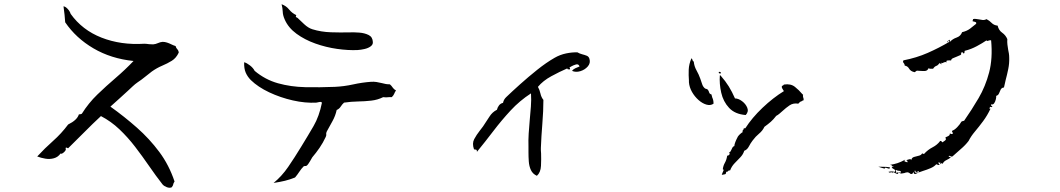

<svg xmlns="http://www.w3.org/2000/svg" viewBox="-20 -819 5040 913"><path d="M830 -569Q818 -543 797 -530Q776 -517 751 -506.5Q726 -496 702 -479Q686 -467 669 -453Q652 -439 635 -428Q622 -419 611.5 -409Q601 -399 589 -388Q573 -373 549 -351.5Q525 -330 505 -312Q571 -265 631 -212Q691 -159 737.5 -96.5Q784 -34 810 44Q804 53 803.5 58.5Q803 64 796 72Q786 76 773 71Q760 66 753 58Q721 17 689 -29.5Q657 -76 622.5 -121Q588 -166 548 -204Q508 -242 460 -267Q420 -230 381.5 -191Q343 -152 304 -114Q302 -114 299 -116Q296 -118 293 -117Q293 -114 292 -111.5Q291 -109 291 -109Q291 -109 293 -112Q295 -105 284 -95Q273 -85 268 -89Q256 -72 236.5 -66.5Q217 -61 196 -64.5Q175 -68 157 -75Q193 -114 232.5 -149Q272 -184 304 -227Q347 -248 355 -275Q359 -276 363 -276Q365 -276 369 -278Q401 -329 443 -369.5Q485 -410 530 -448.5Q575 -487 615 -529Q508 -540 424.5 -589Q341 -638 290 -713Q289 -730 287 -748.5Q285 -767 282 -789Q291 -788 301.5 -777Q312 -766 316 -753Q371 -676 463 -640Q555 -604 666 -611Q671 -611 676.5 -610.5Q682 -610 688 -609Q693 -609 698 -608.5Q703 -608 708 -608Q720 -609 731 -614Q742 -619 753 -620Q764 -620 774.5 -616.5Q785 -613 795 -608Q800 -606 805 -603.5Q810 -601 815 -600Q817 -591 823 -585Q829 -579 830 -569Z M1863 -389Q1857 -380 1854.5 -373Q1852 -366 1843 -357Q1840 -357 1837 -357Q1834 -357 1830 -357Q1823 -356 1815.5 -356Q1808 -356 1802 -357Q1776 -344 1745.5 -340.5Q1715 -337 1682.5 -336.5Q1650 -336 1616 -331Q1607 -323 1600 -312Q1593 -301 1581 -296Q1575 -268 1561 -243Q1547 -218 1534 -194Q1532 -190 1531.5 -187Q1531 -184 1531 -181Q1532 -179 1531.5 -176Q1531 -173 1529 -168Q1516 -140 1499.5 -116Q1483 -92 1465 -71Q1463 -68 1454 -52Q1445 -36 1438 -31Q1435 -29 1431 -29.5Q1427 -30 1424 -28Q1413 -17 1403.5 -2.5Q1394 12 1383 25Q1358 35 1335.5 40.5Q1313 46 1281 51Q1320 19 1350.5 -25.5Q1381 -70 1412 -121Q1444 -173 1471 -219.5Q1498 -266 1511 -331Q1507 -335 1502.5 -334.5Q1498 -334 1494 -333Q1488 -331 1485 -331Q1432 -328 1372.5 -341.5Q1313 -355 1260 -380Q1207 -405 1173 -438Q1157 -454 1148.5 -473.5Q1140 -493 1141 -523Q1153 -520 1168.5 -508Q1184 -496 1191 -482Q1241 -440 1302 -423Q1363 -406 1431.5 -404.5Q1500 -403 1572 -406Q1616 -408 1659 -417.5Q1702 -427 1744 -430Q1758 -431 1770.5 -429Q1783 -427 1795 -424Q1805 -421 1814.5 -419.5Q1824 -418 1834 -418Q1842 -411 1847.5 -402.5Q1853 -394 1863 -389ZM1753 -619Q1754 -607 1742.5 -598.5Q1731 -590 1713.5 -586Q1696 -582 1680 -581Q1636 -579 1583 -586.5Q1530 -594 1479.5 -612Q1429 -630 1390 -658.5Q1351 -687 1334 -726Q1325 -746 1324.5 -763Q1324 -780 1319 -799Q1341 -791 1354.5 -774Q1368 -757 1389 -747Q1386 -741 1387 -739Q1388 -737 1391 -736Q1393 -735 1395.5 -733.5Q1398 -732 1400 -729Q1408 -721 1427 -703.5Q1446 -686 1465 -680Q1507 -667 1554 -665.5Q1601 -664 1636 -665Q1638 -665 1639 -665Q1662 -666 1688 -664Q1714 -662 1733 -652.5Q1752 -643 1753 -619Z M2783 -539Q2789 -519 2775 -503Q2761 -487 2739.5 -480.5Q2718 -474 2700 -482Q2706 -490 2716 -494.5Q2726 -499 2736 -503Q2731 -516 2719 -512.5Q2707 -509 2698 -504Q2695 -502 2693 -501L2687 -498Q2692 -497 2690 -489Q2689 -489 2686 -489Q2678 -489 2678 -492Q2677 -493 2678 -493Q2678 -494 2678 -494Q2641 -478 2601.5 -456.5Q2562 -435 2538 -406Q2546 -392 2550 -374Q2554 -356 2564 -344Q2564 -292 2559 -231Q2554 -170 2552 -116Q2552 -111 2552 -104Q2552 -97 2553 -89Q2554 -62 2552.5 -30.5Q2551 1 2533 17Q2513 8 2504.5 -10.5Q2496 -29 2494.5 -51.5Q2493 -74 2493 -95Q2493 -102 2493 -108.5Q2493 -115 2493 -121Q2492 -152 2494 -184Q2496 -216 2499 -248Q2502 -280 2504.5 -312Q2507 -344 2505 -375Q2451 -340 2408 -293.5Q2365 -247 2326.5 -196.5Q2288 -146 2248 -97Q2248 -105 2245.5 -106.5Q2243 -108 2239 -108Q2236 -109 2234 -109Q2224 -137 2235 -157.5Q2246 -178 2261 -197Q2265 -202 2269 -207.5Q2273 -213 2277 -218Q2294 -243 2307.5 -264.5Q2321 -286 2343 -297Q2346 -309 2353 -318Q2360 -327 2372 -330Q2375 -346 2388 -358Q2415 -384 2453.5 -418.5Q2492 -453 2534.5 -487Q2577 -521 2617 -544Q2643 -559 2672 -565Q2701 -571 2726 -570Q2736 -564 2748 -561Q2760 -558 2770 -554Q2780 -550 2783 -539Z M3801 -342Q3796 -341 3793 -338.5Q3790 -336 3785 -335L3776 -326Q3752 -330 3734.5 -318Q3717 -306 3702 -292Q3694 -285 3686.5 -278.5Q3679 -272 3671 -268Q3658 -251 3645.5 -240Q3633 -229 3615 -216Q3606 -197 3589.5 -183.5Q3573 -170 3559 -151Q3549 -138 3541 -122.5Q3533 -107 3519 -102Q3514 -85 3500.5 -71Q3487 -57 3473 -42.5Q3459 -28 3452 -9Q3447 -9 3445 -8Q3443 -7 3442 -5Q3441 -4 3439.5 -3Q3438 -2 3433 -2Q3433 8 3428 9.5Q3423 11 3416 12Q3413 12 3412 12Q3413 9 3416 2Q3419 -4 3420.5 -8.5Q3422 -13 3417 -14Q3419 -31 3427 -45Q3435 -59 3438 -79Q3443 -78 3447.5 -83Q3452 -88 3447 -95Q3451 -95 3453.5 -98.5Q3456 -102 3458 -107Q3460 -112 3463 -117.5Q3466 -123 3473 -125Q3471 -125 3473.5 -134Q3476 -143 3481 -154Q3486 -165 3489 -170Q3494 -177 3501 -183Q3508 -189 3512 -191Q3509 -196 3513 -200Q3517 -204 3517 -209H3524Q3556 -259 3606 -306.5Q3656 -354 3708 -386Q3707 -387 3706 -388Q3703 -393 3699.5 -399Q3696 -405 3699 -412Q3702 -409 3706 -415Q3707 -417 3708 -417Q3740 -422 3760 -406Q3780 -390 3793 -374Q3797 -370 3799 -368Q3797 -364 3799 -357Q3800 -354 3801 -350.5Q3802 -347 3801 -342ZM3373 -326Q3359 -316 3339.5 -321.5Q3320 -327 3301.5 -343.5Q3283 -360 3270.5 -382Q3258 -404 3256 -428Q3256 -431 3256 -436Q3254 -461 3255 -487.5Q3256 -514 3268 -542Q3272 -539 3273 -533.5Q3274 -528 3279 -526Q3281 -504 3292 -484.5Q3303 -465 3310 -445Q3315 -431 3319 -418.5Q3323 -406 3333 -398Q3335 -397 3339.5 -396Q3344 -395 3345 -393Q3350 -388 3352 -380Q3354 -372 3363 -370Q3364 -366 3365 -362.5Q3366 -359 3367 -355Q3370 -349 3371.5 -342Q3373 -335 3373 -326ZM3526 -272Q3475 -276 3447 -306Q3419 -336 3409.5 -378.5Q3400 -421 3403 -461Q3407 -461 3408 -458Q3430 -433 3445.5 -408Q3461 -383 3475 -351Q3491 -351 3508.5 -338Q3526 -325 3533.5 -306.5Q3541 -288 3526 -272ZM3408 -470Q3396 -468 3398 -477Q3409 -479 3408 -470Z M4779 -544Q4780 -518 4774.5 -491Q4769 -464 4762 -438Q4760 -429 4758 -420Q4756 -411 4754 -403Q4743 -402 4738.5 -393Q4734 -384 4730.5 -375Q4727 -366 4717 -363Q4718 -358 4715.5 -347Q4713 -336 4707.5 -328Q4702 -320 4693 -323Q4692 -318 4694 -316Q4696 -314 4699 -314Q4697 -308 4693 -310Q4690 -311 4687 -311Q4688 -308 4685 -304Q4684 -303 4684.5 -302.5Q4685 -302 4690 -302Q4675 -270 4655 -243Q4635 -216 4616 -193.5Q4597 -171 4586 -149Q4571 -129 4548 -109.5Q4525 -90 4509 -75Q4504 -73 4500 -76Q4497 -78 4494 -78Q4488 -77 4493.5 -73.5Q4499 -70 4503 -72Q4494 -64 4481 -58Q4468 -52 4463 -41Q4460 -40 4456 -43Q4455 -44 4454.5 -43.5Q4454 -43 4454 -38Q4451 -39 4451 -43Q4451 -46 4451 -47Q4448 -44 4445 -46Q4443 -47 4442 -47Q4442 -40 4448 -38Q4447 -33 4440.5 -35Q4434 -37 4432 -38Q4423 -27 4405.5 -19.5Q4388 -12 4368.5 -6Q4349 0 4334 8Q4329 9 4326.5 6.5Q4324 4 4325 -1Q4323 0 4321 3Q4320 6 4318 7.5Q4316 9 4310 8Q4301 0 4294 0.5Q4287 1 4280 4Q4274 5 4268 6Q4262 7 4255 2Q4256 -1 4259 1Q4262 2 4264 2Q4265 -4 4261 -5.5Q4257 -7 4252 -7Q4244 -8 4242 -11Q4239 -10 4240 -7Q4243 -3 4239 -1Q4244 3 4245 3.5Q4246 4 4247 2Q4248 -1 4252 -1Q4252 9 4247 8Q4242 7 4237 4Q4232 1 4228 0Q4224 -1 4224 5Q4223 0 4220.5 0Q4218 0 4215 1Q4208 3 4206 -1Q4202 -2 4214.5 -3.5Q4227 -5 4233 -1Q4239 -7 4236.5 -10Q4234 -13 4230 -15Q4226 -17 4223 -19.5Q4220 -22 4221 -26Q4224 -23 4227 -25Q4229 -26 4230 -26Q4220 -28 4221 -31Q4222 -34 4212 -35Q4231 -38 4247 -43Q4263 -48 4285 -60Q4278 -53 4282.5 -51Q4287 -49 4295 -47Q4297 -57 4288 -57Q4293 -59 4303 -61.5Q4313 -64 4313 -57Q4315 -69 4326 -72.5Q4337 -76 4349 -78.5Q4361 -81 4365 -90Q4368 -87 4374 -87Q4392 -107 4414.5 -118.5Q4437 -130 4451 -149Q4458 -149 4460 -142Q4465 -144 4473.5 -150.5Q4482 -157 4475 -164Q4477 -167 4485 -170Q4490 -172 4493.5 -175Q4497 -178 4497 -185Q4505 -178 4512 -185Q4511 -187 4509 -190Q4505 -194 4509 -198Q4519 -201 4532 -214.5Q4545 -228 4552 -241Q4554 -241 4557 -243Q4561 -245 4564 -244Q4601 -297 4633.5 -352.5Q4666 -408 4683.5 -474.5Q4701 -541 4693 -627Q4690 -628 4687 -627.5Q4684 -627 4681 -626Q4673 -622 4671 -627Q4652 -614 4625 -599.5Q4598 -585 4570 -578Q4566 -578 4566.5 -572.5Q4567 -567 4564 -565Q4560 -564 4559 -568Q4557 -571 4555 -571Q4554 -570 4552.5 -569Q4551 -568 4549 -568Q4554 -561 4546.5 -557Q4539 -553 4528 -549Q4519 -546 4511 -542Q4503 -538 4503 -532Q4500 -531 4494 -532Q4488 -532 4483.5 -531Q4479 -530 4481 -522Q4477 -525 4474 -524Q4471 -523 4468 -522Q4465 -520 4461.5 -519Q4458 -518 4454 -522Q4457 -519 4457 -513Q4454 -514 4452.5 -516Q4451 -518 4448 -519Q4440 -508 4432 -505.5Q4424 -503 4417 -492Q4416 -492 4413 -492Q4408 -492 4403.5 -492Q4399 -492 4396 -495Q4390 -482 4378.5 -481.5Q4367 -481 4355 -482Q4351 -482 4347.5 -482.5Q4344 -483 4341 -483Q4339 -483 4335 -480Q4331 -475 4328 -476Q4310 -480 4303 -492.5Q4296 -505 4282 -507Q4283 -510 4279 -517Q4276 -520 4274.5 -523.5Q4273 -527 4276 -532Q4338 -544 4391.5 -567.5Q4445 -591 4494 -620Q4494 -626 4489 -623Q4484 -620 4485 -617Q4480 -620 4489 -625Q4494 -629 4494 -630Q4497 -630 4497 -622Q4497 -621 4497 -620Q4510 -634 4529 -640.5Q4548 -647 4555 -666Q4577 -671 4592.5 -682.5Q4608 -694 4622 -706Q4623 -712 4620 -713.5Q4617 -715 4613 -716Q4606 -717 4604 -719Q4607 -722 4607 -728Q4613 -730 4620 -729Q4627 -728 4634 -727Q4643 -725 4652.5 -724Q4662 -723 4671 -728Q4685 -721 4695.5 -710Q4706 -699 4724 -697Q4729 -675 4745.5 -663.5Q4762 -652 4770 -633Q4769 -619 4770.5 -607Q4772 -595 4774 -583Q4776 -574 4777.5 -564.5Q4779 -555 4779 -544ZM4212 -23Q4211 -16 4206.5 -17Q4202 -18 4197 -20Q4187 -24 4187 -17Q4180 -19 4172.5 -21Q4165 -23 4157 -26Q4160 -26 4164 -26Q4168 -26 4173 -26Q4182 -26 4192.5 -25.5Q4203 -25 4212 -23ZM4350 -1Q4350 -7 4343 -3Q4336 0 4334 -1Q4335 -5 4332.5 -7Q4330 -9 4328 -5Q4332 -3 4331 2Q4332 2 4335 2Q4340 2 4344 1.5Q4348 1 4350 -1Z"/></svg>

Font: Yuji Mai
Style: Regular
Weight: 400
Designer: Kataoka Yuji
Foundry: Kinuta Font Factory
Version: Version 3.002